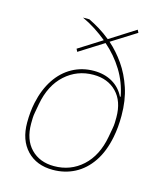

<svg xmlns="http://www.w3.org/2000/svg" viewBox="-114 -836 788 932"><g transform="rotate(15 280.0 -370.0)"><path d="M469 -738 345 -660Q386 -624 419.5 -576Q453 -528 473.5 -466.5Q494 -405 494 -328Q494 -298 491.5 -271Q489 -244 484 -219Q469 -143 434 -91.5Q399 -40 349 -14Q299 12 239 12Q157 12 108.5 -39Q60 -90 60 -178Q60 -205 62.5 -230.5Q65 -256 70 -279Q85 -349 118.5 -399.5Q152 -450 201 -477Q250 -504 309 -504Q362 -504 402 -481Q442 -458 463 -415L466 -417Q453 -486 417 -544.5Q381 -603 328 -649L206 -572L199 -586L316 -660Q288 -683 256.5 -703.5Q225 -724 190 -740H222Q249 -727 277 -710Q305 -693 333 -670L462 -752ZM240 -7Q323 -7 382.5 -61Q442 -115 460 -213L468 -257Q471 -272 471.5 -286.5Q472 -301 472 -314Q472 -395 428 -440Q384 -485 312 -485Q230 -485 170 -431Q110 -377 92 -279L84 -235Q81 -220 80.5 -205.5Q80 -191 80 -178Q80 -97 124 -52Q168 -7 240 -7Z"/></g></svg>

Font: IBM Plex Sans Thin
Style: Italic
Weight: 250
Italic angle: -11.31°
Designer: Mike Abbink, Paul van der Laan, Pieter van Rosmalen
Foundry: Bold Monday
Version: Version 3.201